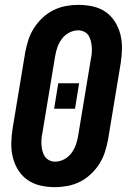

<svg xmlns="http://www.w3.org/2000/svg" viewBox="-20 -763 540 791"><path d="M206 8Q176 8 147 1.5Q118 -5 94.5 -21Q71 -37 55.5 -61.5Q40 -86 33 -114Q26 -142 26.5 -172.5Q27 -203 32 -234L84 -548Q89 -574 97 -599Q105 -624 120 -647.5Q135 -671 155.5 -690Q176 -709 200 -721Q224 -733 250.5 -738Q277 -743 303 -743Q333 -743 362.5 -736.5Q392 -730 415 -714Q438 -698 453.5 -673.5Q469 -649 476 -621Q483 -593 482.5 -562.5Q482 -532 477 -501L425 -187Q420 -161 412 -136Q404 -111 389 -87.5Q374 -64 353.5 -45Q333 -26 309 -14Q285 -2 258.5 3Q232 8 206 8ZM207 -97Q226 -97 244 -106.5Q262 -116 274 -132Q286 -148 292.5 -166.5Q299 -185 302 -204L354 -518Q357 -531 358 -544Q359 -557 358 -570Q357 -583 354 -595Q351 -607 344.5 -617Q338 -627 326.5 -632.5Q315 -638 302 -638Q283 -638 265 -628.5Q247 -619 235 -603Q223 -587 216.5 -568.5Q210 -550 207 -531L155 -217Q152 -204 151 -191Q150 -178 151 -165Q152 -152 155 -140Q158 -128 165 -118Q172 -108 183 -102.5Q194 -97 207 -97ZM203 -315 220 -420H306L289 -315Z"/></svg>

Font: Iosevka Extrabold
Style: Italic
Weight: 800
Italic angle: -9°
Monospace: yes
Designer: Belleve Invis
Foundry: Belleve Invis
Version: Version 32.5.0; ttfautohint (v1.8.4)